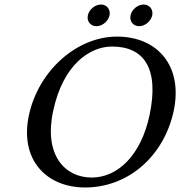

<svg xmlns="http://www.w3.org/2000/svg" viewBox="-20 -820 798 850"><path d="M749 -329C791 -527 678 -658 498 -658C319 -658 150 -506 108 -310C66 -113 185 10 357 10C548 10 706 -129 749 -329ZM476 -614C617 -614 686 -518 642 -310C604 -131 500 -34 386 -34C266 -34 174 -135 215 -327C259 -537 380 -614 476 -614ZM369 -752C363 -726 381 -704 407 -704C433 -704 459 -726 465 -752C470 -778 453 -800 427 -800C401 -800 374 -778 369 -752ZM558 -752C552 -726 570 -704 596 -704C622 -704 648 -726 654 -752C659 -778 642 -800 616 -800C590 -800 563 -778 558 -752Z"/></svg>

Font: Libertinus Sans
Style: Italic
Weight: 400
Italic angle: -12°
Designer: Philipp H. Poll, Khaled Hosny
Foundry: Caleb Maclennan
Version: Version 7.050;RELEASE